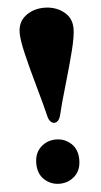

<svg xmlns="http://www.w3.org/2000/svg" viewBox="-57 -831 466 886"><g transform="rotate(-5 176.5 -388.5)"><path d="M113 -8.1Q83.5 -35.2 83.5 -83.5Q83.5 -131.8 113 -158.9Q142.6 -186 183.1 -186Q223.6 -186 253.2 -158.9Q282.7 -131.8 282.7 -83.5Q282.7 -35.2 253.2 -8.1Q223.6 19 183.1 19Q142.6 19 113 -8.1ZM153.3 -296.4Q142.6 -342.3 116.7 -433.8Q90.8 -525.4 75.2 -591.1Q59.6 -656.7 59.6 -689.9Q59.6 -740.7 95.7 -768.6Q131.8 -796.4 182.1 -796.4Q233.4 -796.4 271.2 -767.8Q309.1 -739.3 309.1 -689Q309.1 -654.8 292.5 -588.4Q275.9 -522 249.5 -432.4Q223.1 -342.8 212.4 -296.4Q208.5 -280.3 200.4 -271.7Q192.4 -263.2 183.1 -263.2Q173.3 -263.2 165.3 -271.7Q157.2 -280.3 153.3 -296.4Z"/></g></svg>

Font: Coda ExtraBold
Style: Regular
Weight: 800
Version: Version 2.001; ttfautohint (v0.8) -r 50 -G 200 -x